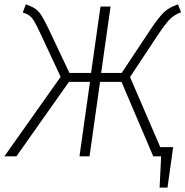

<svg xmlns="http://www.w3.org/2000/svg" viewBox="-36 -714 847 877"><path d="M696 -42H755L729 143H693L700 0H664L519 -340H421L373 0H327L375 -340H279L39 0H-16L241 -363L150 -558Q132 -597 121 -615.5Q110 -634 98.5 -642.5Q87 -651 68 -657L82 -694Q109 -685 124.5 -674.5Q140 -664 153 -644Q166 -624 186 -582L281 -381H380L423 -684H469L426 -381H520L650 -577Q690 -637 714 -659Q738 -681 777 -694L791 -658Q761 -647 741 -627.5Q721 -608 683 -551L558 -362Z"/></svg>

Font: Fira Sans ExtraLight
Style: Italic
Weight: 275
Italic angle: -8°
Designer: Carrois Corporate & Edenspiekermann AG
Foundry: Carrois Corporate GbR & Edenspiekermann AG
Version: Version 4.203